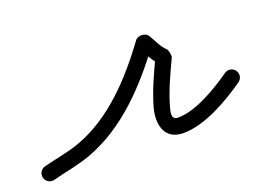

<svg xmlns="http://www.w3.org/2000/svg" viewBox="-79 -424 795 587"><g transform="rotate(-20 318.5 -130.5)"><path d="M13.4 31.2C13.4 31.2 13.4 31.2 13.4 31.2C55.4 20.1 97.8 13.8 138.9 -1.5C263.5 -47.9 358.2 -150.6 435.1 -255.2C439.5 -261.1 427.2 -264.8 414.8 -265.3C402.4 -265.9 389.8 -263.4 393.6 -257C407 -235 420.3 -206.3 439.4 -189.3C441.9 -187.1 441 -195.9 439.3 -204.5C437.5 -213.1 434.7 -221.6 433.3 -218.6C411.4 -171.5 389.3 -125 375 -74.9C360.8 -25.3 369.8 32 434 32C504.9 32 588.2 -17.2 644.3 -56.5C655.6 -64.4 658.4 -80 650.5 -91.3C642.6 -102.6 627 -105.4 615.7 -97.5C568.9 -64.7 493.4 -18 434 -18C409.8 -18 418.5 -45.3 423 -61.1C436.6 -108.6 457.9 -152.8 478.7 -197.4C480.1 -200.4 479.8 -206.6 478.5 -212.7C477.3 -218.7 475.1 -224.5 472.6 -226.7C458.2 -239.5 446.9 -265.6 436.4 -283C432.5 -289.3 424.4 -292.7 416 -293.1C407.7 -293.5 399.2 -290.8 394.9 -284.8C324 -188.5 236.4 -91.2 121.5 -48.4C82.1 -33.7 41 -27.8 0.6 -17.2C-12.7 -13.7 -20.7 0 -17.2 13.4C-13.7 26.7 0 34.7 13.4 31.2Z"/></g></svg>

Font: FRB American Cursive Guidelines Semibold
Style: Italic
Weight: 600
Italic angle: -25°
Version: Version 2.0;Modular Font Editor K font №1